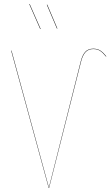

<svg xmlns="http://www.w3.org/2000/svg" viewBox="-20 -931 547 951"><path d="M127 -911.1 181.2 -788.1 179.2 -787.1 125 -910.2ZM213.9 -908.2 264.2 -790 262.2 -789.1 211.9 -907.2ZM221.2 0 35.2 -680.2H37.1L222.2 -2L379.9 -627Q387.7 -658.2 402.1 -674.1Q416.5 -689.9 441.9 -689.9Q462.9 -689.9 477.3 -680.4Q491.7 -670.9 506.8 -651.9L504.9 -650.9Q489.7 -669.9 475.8 -679Q461.9 -688 441.9 -688Q417.5 -688 403.6 -672.6Q389.6 -657.2 381.8 -627L223.1 0Z"/></svg>

Font: Fira Sans Compressed Two
Style: Regular
Weight: 100
Width: 1
Designer: Carrois Corporate & Edenspiekermann AG
Foundry: Carrois Corporate GbR & Edenspiekermann AG
Version: Version 4.203;PS 004.203;hotconv 1.0.88;makeotf.lib2.5.64775